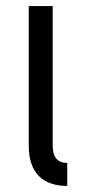

<svg xmlns="http://www.w3.org/2000/svg" viewBox="-20 -614 282 634"><path d="M202 0V-76C170 -76 154 -95 154 -133V-594H75V-132C75 -42 123 0 202 0Z"/></svg>

Font: Vanilla Cream Book
Style: Regular
Weight: 400
Designer: Jeremy Tribby, Jinavaṁso
Foundry: Tribby Type
Version: Version 1.422;Glyphs 3.1.2 (3151)